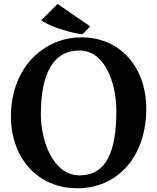

<svg xmlns="http://www.w3.org/2000/svg" viewBox="-20 -958 811 991"><path d="M192.9 -853C250.5 -812.5 367.2 -784.7 405.8 -780.8L445.3 -821.8L277.3 -937.5ZM36.6 -367.7C32.2 -149.9 168.9 15.6 383.8 13.7C578.6 12.2 729.5 -138.2 734.9 -385.3C739.3 -605 604.5 -767.6 396 -765.1C208.5 -762.7 42 -615.2 36.6 -367.7ZM390.6 -52.7C254.4 -52.7 190.9 -229.5 190.9 -368.2C190.9 -578.1 254.4 -697.3 389.6 -697.3C521.5 -697.3 580.6 -530.8 580.6 -384.8C580.6 -169.4 524.9 -52.7 390.6 -52.7Z"/></svg>

Font: Merriweather
Style: Bold
Weight: 700
Designer: Eben Sorkin ( eben@eyebytes.com )
Foundry: Sorkin Type Co.
Version: Version 1.003